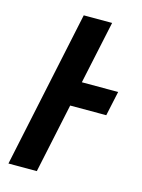

<svg xmlns="http://www.w3.org/2000/svg" viewBox="-110 -779 624 843"><g transform="rotate(15 202.0 -357.0)"><path d="M142 0 209 -316H373L397 -428H232L293 -714H164L13 0Z"/></g></svg>

Font: Noto Sans UI SemiCondensed
Style: Bold Italic
Weight: 700
Width: 4
Designer: Monotype Design Team
Foundry: Monotype Imaging Inc.
Version: 1.001